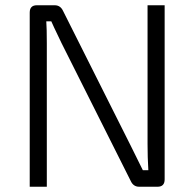

<svg xmlns="http://www.w3.org/2000/svg" viewBox="-20 -710 739 730"><path d="M606 -690V-28Q606 0 579 0H509Q487 0 477 -22L214 -546Q177 -623 175 -629H156Q158 -602 158 -546V0H93V-662Q93 -690 120 -690H188Q210 -690 220 -668L477 -156Q508 -94 523 -63H544Q541 -112 541 -162V-690Z"/></svg>

Font: Exo 2.0 Light
Style: Regular
Weight: 300
Designer: Natanael Gama
Version: Version 1.001;PS 001.001;hotconv 1.0.70;makeotf.lib2.5.58329